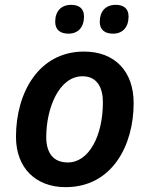

<svg xmlns="http://www.w3.org/2000/svg" viewBox="-20 -764 617 793"><path d="M447 -625C487 -625 511 -652 511 -696C511 -730 489 -744 458 -744C416 -744 392 -717 392 -674C392 -639 415 -625 447 -625ZM263 -625C303 -625 327 -652 327 -696C327 -730 305 -744 274 -744C232 -744 208 -717 208 -674C208 -639 231 -625 263 -625ZM251 9C442 9 532 -162 532 -338C532 -471 453 -551 327 -551C140 -551 46 -381 46 -199C46 -70 128 9 251 9ZM260 -93C202 -93 171 -130 171 -198C171 -316 223 -449 321 -449C383 -449 405 -399 405 -342C405 -202 347 -93 260 -93Z"/></svg>

Font: Noto Sans SemiBold
Style: Italic
Weight: 600
Italic angle: -12°
Designer: Monotype Design Team
Foundry: Monotype Imaging Inc.
Version: Version 2.013